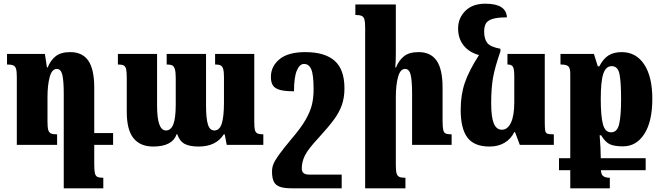

<svg xmlns="http://www.w3.org/2000/svg" viewBox="-20 -784 3581 1039"><path d="M490 0V104Q490 138 493.5 153Q497 168 507 173Q517 178 539 178V235H325V-276Q325 -346 317.5 -378.5Q310 -411 287 -411Q261 -411 249 -367.5Q237 -324 237 -257V-125Q237 -95 241 -81Q245 -67 255.5 -62Q266 -57 289 -57V0H71V-368Q71 -397 67 -411Q63 -425 52 -430Q41 -435 18 -435V-492H223L234 -419H238Q253 -457 281 -479.5Q309 -502 360 -502Q426 -502 458 -455.5Q490 -409 490 -309V-64H592V0Z M1356 -492V-127Q1356 -96 1359 -82Q1362 -68 1372.5 -62.5Q1383 -57 1405 -57V0H1207L1196 -57H1191Q1149 9 1055 9Q1006 9 979 -5.5Q952 -20 939 -58H936Q913 9 809 9Q739 9 702.5 -36Q666 -81 666 -179V-360Q666 -394 662.5 -409.5Q659 -425 649 -430Q639 -435 618 -435V-492H830V-212Q830 -78 878 -78Q905 -78 918 -111.5Q931 -145 931 -219V-361Q931 -393 926.5 -409Q922 -425 912 -430Q902 -435 882 -435V-492H1095V-212Q1095 -144 1105 -111Q1115 -78 1140 -78Q1168 -78 1180 -115Q1192 -152 1192 -231V-367Q1192 -397 1187.5 -411.5Q1183 -426 1173 -430.5Q1163 -435 1144 -435V-492Z M1844 -306Q1844 -256 1830 -216Q1816 -176 1786.5 -136Q1757 -96 1703 -37Q1648 22 1630.5 56.5Q1613 91 1613 129Q1613 144 1622.5 152.5Q1632 161 1656 161H1829V235H1560Q1518 235 1495 227Q1472 219 1462 199.5Q1452 180 1452 144Q1452 123 1459.5 104Q1467 85 1489.5 53.5Q1512 22 1558 -33Q1608 -91 1633.5 -135.5Q1659 -180 1668 -217.5Q1677 -255 1677 -301Q1677 -379 1664.5 -408.5Q1652 -438 1625 -438Q1601 -438 1586 -401.5Q1571 -365 1571 -290Q1522 -290 1495 -297.5Q1468 -305 1457 -321.5Q1446 -338 1446 -368Q1446 -425 1492.5 -463.5Q1539 -502 1632 -502Q1738 -502 1791 -455Q1844 -408 1844 -306Z M2424 0H2210V-276Q2210 -346 2202.5 -378.5Q2195 -411 2172 -411Q2146 -411 2134 -367.5Q2122 -324 2122 -257V110Q2122 140 2126 154Q2130 168 2140.5 173Q2151 178 2174 178V235H1956V-636Q1956 -665 1952 -679Q1948 -693 1937 -698Q1926 -703 1903 -703V-760H2122V-493Q2122 -455 2119 -419H2123Q2138 -457 2166 -479.5Q2194 -502 2245 -502Q2311 -502 2343 -455.5Q2375 -409 2375 -309V-130Q2375 -96 2378.5 -81Q2382 -66 2392 -61.5Q2402 -57 2424 -57Z M2977 -57V0H2793L2767 -69H2763Q2745 -32 2710.5 -11.5Q2676 9 2629 9Q2546 9 2509.5 -39.5Q2473 -88 2473 -190Q2473 -271 2495.5 -336.5Q2518 -402 2572 -486Q2518 -501 2488.5 -538.5Q2459 -576 2459 -630Q2459 -686 2498 -725Q2537 -764 2606 -764Q2720 -764 2723 -690Q2670 -690 2643.5 -681Q2617 -672 2608.5 -655.5Q2600 -639 2600 -613Q2600 -573 2617 -551.5Q2634 -530 2688 -520V-506Q2658 -420 2648 -363.5Q2638 -307 2638 -225Q2638 -151 2652 -116.5Q2666 -82 2696 -82Q2727 -82 2745 -120Q2763 -158 2763 -231V-371Q2763 -411 2755.5 -423Q2748 -435 2726 -435V-492H2928V-121Q2928 -88 2930.5 -76Q2933 -64 2942.5 -60.5Q2952 -57 2977 -57Z M3231 72H3474V137H3232Q3233 161 3245 169.5Q3257 178 3280 178V235H3066V137H3005V72H3066V-386Q3066 -415 3055.5 -425Q3045 -435 3013 -435V-492H3194L3215 -425H3223Q3245 -467 3273.5 -484.5Q3302 -502 3344 -502Q3422 -502 3466 -435.5Q3510 -369 3510 -249Q3510 -127 3467 -59.5Q3424 8 3351 8Q3306 8 3281 -3Q3256 -14 3233 -52H3225Q3231 21 3231 72ZM3231 -248Q3231 -157 3242.5 -112.5Q3254 -68 3287 -68Q3321 -68 3331 -114Q3341 -160 3341 -248Q3341 -339 3332.5 -382.5Q3324 -426 3290 -426Q3259 -426 3245 -385.5Q3231 -345 3231 -248Z"/></svg>

Font: Noto Serif Armenian Black Cond
Style: Regular
Weight: 900
Width: 3
Designer: Monotype Design team
Foundry: Monotype Imaging Inc.
Version: Version 1.000